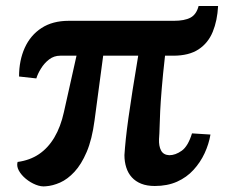

<svg xmlns="http://www.w3.org/2000/svg" viewBox="-20 -626 774 655"><path d="M136 9.5Q120.5 11.5 102.2 4.2Q84 -3 68.2 -16Q52.5 -29 44.2 -44.2Q36 -59.5 40 -73.5Q81.5 -79 112.8 -100Q144 -121 165.5 -157.2Q187 -193.5 198 -243.5L241 -436H185.5Q164 -436 147.5 -423.2Q131 -410.5 119.8 -392.2Q108.5 -374 104 -358.5L45 -365Q45 -420 64.5 -463Q84 -506 121.8 -530.5Q159.5 -555 214.5 -555H573Q609.5 -555 629.8 -565.8Q650 -576.5 657.5 -605.5H724Q721.5 -556 705.8 -517.5Q690 -479 657.2 -457.5Q624.5 -436 571 -436H543Q535.5 -370 531.8 -324.2Q528 -278.5 526.5 -247Q525 -215.5 524.5 -193.2Q524 -171 522.5 -151.5Q521.5 -127.5 529.5 -112.5Q537.5 -97.5 557.5 -96.5Q578.5 -96.5 600 -111.8Q621.5 -127 635 -171L698 -167Q692.5 -134.5 678 -103.2Q663.5 -72 640.2 -46.5Q617 -21 584 -6.2Q551 8.5 508 8.5Q481.5 8.5 462 0.8Q442.5 -7 429.8 -21Q417 -35 410.8 -54.5Q404.5 -74 404.5 -97Q406 -120.5 409.2 -151.8Q412.5 -183 418.2 -224Q424 -265 432.2 -317.8Q440.5 -370.5 451.5 -436H332L302.5 -215Q294 -150.5 275.8 -107.8Q257.5 -65 234 -39.8Q210.5 -14.5 185 -3.2Q159.5 8 136 9.5Z"/></svg>

Font: Merriweather 20pt ExtraBold
Style: Regular
Weight: 800
Version: Version 2.100